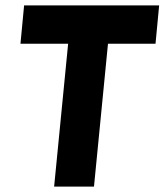

<svg xmlns="http://www.w3.org/2000/svg" viewBox="-20 -693 611 713"><path d="M181 0 233 -530.5H56L69.5 -673H571L557.5 -530.5H381L329 0Z"/></svg>

Font: Karla ExtraBold
Style: Italic
Weight: 800
Italic angle: -8°
Designer: Jonathan Pinhorn
Version: Version 2.004;gftools[0.9.33]